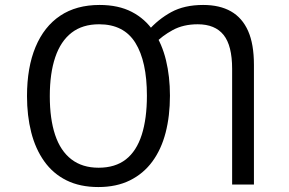

<svg xmlns="http://www.w3.org/2000/svg" viewBox="-20 -745 1167 775"><path d="M377 10Q303 10 248.5 -17Q194 -44 158.5 -94Q123 -144 106 -211Q89 -278 89 -357Q89 -473 123.5 -555.5Q158 -638 223 -681.5Q288 -725 382 -725Q458 -725 512 -697Q566 -669 600 -618.5Q634 -568 650 -502Q666 -436 666 -359Q666 -277 648.5 -209.5Q631 -142 595 -93Q559 -44 504.5 -17Q450 10 377 10ZM378 -68Q445 -68 488 -101.5Q531 -135 552 -200.5Q573 -266 573 -359Q573 -497 526.5 -572Q480 -647 380 -647Q313 -647 269 -613Q225 -579 203 -514Q181 -449 181 -357Q181 -265 202.5 -200.5Q224 -136 268 -102Q312 -68 378 -68ZM917 -467Q917 -561 882.5 -604Q848 -647 778 -647Q720 -647 677 -623.5Q634 -600 607 -571L577 -620Q618 -667 671 -696Q724 -725 800 -725Q867 -725 912.5 -699Q958 -673 981.5 -620Q1005 -567 1005 -483V0H917Z"/></svg>

Font: Noto Sans Mono SemiCondensed
Style: Regular
Weight: 400
Width: 4
Designer: Monotype Design Team
Foundry: Monotype Imaging Inc.
Version: Version 2.010